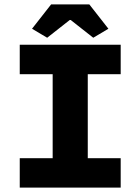

<svg xmlns="http://www.w3.org/2000/svg" viewBox="-20 -855 640 875"><path d="M70 0V-134H220V-517H70V-651H530V-517H380V-134H530V0ZM195 -683 126 -724 213 -835H387L474 -724L405 -683L302 -764H298Z"/></svg>

Font: Source Code Pro ExtraBold
Style: Regular
Weight: 800
Monospace: yes
Designer: Paul D. Hunt, Teo Tuominen
Foundry: Adobe Systems Incorporated
Version: Version 1.018;hotconv 1.0.116;makeotfexe 2.5.65601